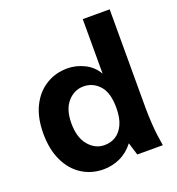

<svg xmlns="http://www.w3.org/2000/svg" viewBox="-131 -814 858 932"><g transform="rotate(-20 298.0 -348.0)"><path d="M247 12Q185 12 135.5 -19.5Q86 -51 58 -110.5Q30 -170 30 -251Q30 -332 58 -389.5Q86 -447 135.5 -478Q185 -509 247 -509Q292 -509 334.5 -488Q377 -467 400 -426V-708H539V-193Q539 -158 542.5 -107.5Q546 -57 556 0H424L404 -65Q373 -25 332 -6.5Q291 12 247 12ZM291 -97Q324 -97 349.5 -113Q375 -129 390.5 -162.5Q406 -196 406 -248Q406 -327 372.5 -363.5Q339 -400 291 -400Q243 -400 209 -361.5Q175 -323 175 -251Q175 -178 209 -137.5Q243 -97 291 -97Z"/></g></svg>

Font: Atkinson Hyperlegible Next
Style: Bold
Weight: 700
Designer: Elliott Scott, Megan Eiswerth, Linus Boman, Theodore Petrosky, Letters from Sweden
Foundry: Applied Design Works, Letters from Sweden
Version: Version 2.001